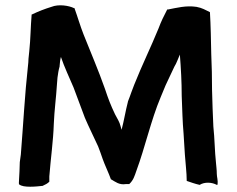

<svg xmlns="http://www.w3.org/2000/svg" viewBox="-20 -753 898 728"><path d="M52 -53 53 -54C67 -40 121 -46 139 -48H141C152 -53 160 -57 167 -64V-84C172 -149 182 -219 184 -283C186 -334 193 -384 196 -434L198 -459C200 -473 202 -488 206 -501V-503C207 -515 208 -526 211 -537C223 -501 245 -454 259 -421C271 -390 290 -337 302 -306C316 -273 338 -229 352 -198C360 -178 363 -168 369 -151C377 -128 393 -95 401 -72L402 -73L403 -72C417 -64 432 -51 457 -55H470C486 -70 490 -85 497 -105C530 -194 553 -299 589 -384L601 -413C605 -423 610 -435 617 -449L641 -500C650 -514 655 -531 662 -546C666 -495 669 -442 669 -389C671 -343 672 -290 676 -247C677 -224 680 -190 681 -167C683 -135 688 -99 688 -67C703 -62 719 -56 737 -52C756 -64 784 -62 802 -52L805 -53C807 -70 802 -82 802 -94C802 -109 800 -122 799 -135C794 -180 794 -228 789 -273C787 -314 785 -369 784 -412C784 -456 783 -506 781 -548C780 -596 779 -659 776 -707C759 -715 747 -723 725 -727C685 -733 649 -723 617 -717H614C601 -692 591 -672 581 -645C552 -574 518 -505 489 -432L478 -403C474 -392 470 -380 465 -368V-367C456 -333 450 -294 441 -261C440 -265 439 -269 437 -275C434 -289 424 -305 416 -320C399 -356 391 -377 378 -416C353 -487 324 -554 297 -622C284 -655 274 -690 262 -723L261 -722C241 -732 202 -738 175 -727C149 -719 126 -710 103 -699L100 -698C96 -652 96 -605 91 -559L88 -530C88 -521 87 -512 86 -503C74 -395 68 -278 59 -167L55 -138V-137C55 -119 53 -87 52 -68V-67C52 -63 51 -58 52 -53Z"/></svg>

Font: Hussar Pisanka
Style: Sbd
Weight: 600
Designer: Robert Jablonski
Foundry: Cannot Into Space Fonts
Version: Version 1.070